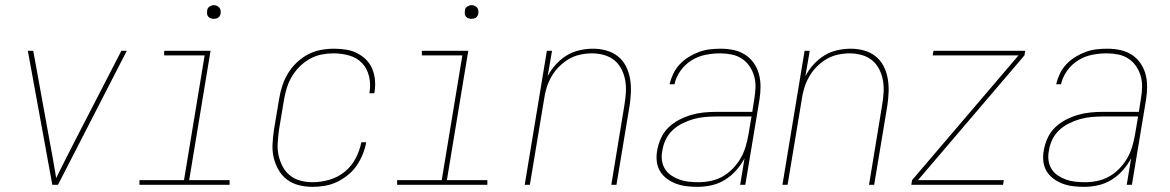

<svg xmlns="http://www.w3.org/2000/svg" viewBox="-20 -717 4540 745"><path d="M183 0 88 -520H109L172 -173Q179 -136 185.5 -99.5Q192 -63 198 -26Q216 -63 234.5 -99.5Q253 -136 272 -173L451 -520H472L205 0Z M871 0H521V-18H694L774 -502H617V-520H797L714 -18H871ZM809 -644Q803 -644 797.5 -646Q792 -648 788 -652.5Q784 -657 783.5 -663.5Q783 -670 784 -676Q784 -681 786.5 -685Q789 -689 793 -691.5Q797 -694 801 -695.5Q805 -697 810 -697Q816 -697 821.5 -694.5Q827 -692 831 -687.5Q835 -683 836 -676.5Q837 -670 836 -664Q835 -659 832.5 -655Q830 -651 826.5 -648.5Q823 -646 818.5 -645Q814 -644 809 -644Z M1192 8Q1165 8 1139.5 1.5Q1114 -5 1094 -20Q1074 -35 1061 -57.5Q1048 -80 1042 -105.5Q1036 -131 1037.5 -158.5Q1039 -186 1043 -213L1063 -333Q1067 -358 1075 -383Q1083 -408 1097 -431.5Q1111 -455 1131 -474Q1151 -493 1174.5 -505.5Q1198 -518 1224 -523Q1250 -528 1276 -528Q1299 -528 1322 -524.5Q1345 -521 1365 -511Q1385 -501 1400.5 -485.5Q1416 -470 1424.5 -449.5Q1433 -429 1435 -406Q1437 -383 1433 -359L1432 -355H1413L1414 -359Q1419 -390 1412 -420.5Q1405 -451 1385 -472Q1365 -493 1335.5 -501.5Q1306 -510 1274 -510Q1251 -510 1228 -505.5Q1205 -501 1183 -489Q1161 -477 1143 -459Q1125 -441 1112.5 -420Q1100 -399 1093 -376Q1086 -353 1082 -330L1062 -210Q1059 -186 1057.5 -161.5Q1056 -137 1061 -114Q1066 -91 1077 -70.5Q1088 -50 1105.5 -36Q1123 -22 1146 -16Q1169 -10 1194 -10Q1225 -10 1258 -19.5Q1291 -29 1317.5 -50.5Q1344 -72 1360 -102.5Q1376 -133 1382 -165H1401Q1397 -142 1387.5 -118.5Q1378 -95 1364 -74.5Q1350 -54 1329.5 -37.5Q1309 -21 1286.5 -10.5Q1264 0 1240 4Q1216 8 1192 8Z M1871 0H1521V-18H1694L1774 -502H1617V-520H1797L1714 -18H1871ZM1809 -644Q1803 -644 1797.5 -646Q1792 -648 1788 -652.5Q1784 -657 1783.5 -663.5Q1783 -670 1784 -676Q1784 -681 1786.5 -685Q1789 -689 1793 -691.5Q1797 -694 1801 -695.5Q1805 -697 1810 -697Q1816 -697 1821.5 -694.5Q1827 -692 1831 -687.5Q1835 -683 1836 -676.5Q1837 -670 1836 -664Q1835 -659 1832.5 -655Q1830 -651 1826.5 -648.5Q1823 -646 1818.5 -645Q1814 -644 1809 -644Z M2016 0 2102 -520H2122L2105 -421Q2117 -445 2136.5 -466.5Q2156 -488 2179 -502Q2202 -516 2228.5 -522Q2255 -528 2281 -528Q2308 -528 2333 -521Q2358 -514 2377.5 -498.5Q2397 -483 2408.5 -460.5Q2420 -438 2424.5 -412.5Q2429 -387 2428 -360.5Q2427 -334 2423 -307L2372 0H2352L2403 -310Q2407 -334 2408.5 -358Q2410 -382 2406 -405Q2402 -428 2391.5 -448.5Q2381 -469 2364 -483Q2347 -497 2324 -503.5Q2301 -510 2277 -510Q2255 -510 2231.5 -505Q2208 -500 2187.5 -488Q2167 -476 2149.5 -458.5Q2132 -441 2120 -420Q2108 -399 2101 -376.5Q2094 -354 2091 -331L2036 0Z M2687 8Q2665 8 2644 5.5Q2623 3 2604 -4Q2585 -11 2568.5 -23Q2552 -35 2541.5 -52Q2531 -69 2528.5 -90.5Q2526 -112 2530 -133Q2534 -157 2544.5 -180.5Q2555 -204 2573.5 -222Q2592 -240 2615 -252Q2638 -264 2662 -271Q2686 -278 2710.5 -280.5Q2735 -283 2759 -283H2899L2907 -334Q2911 -357 2911.5 -379.5Q2912 -402 2906 -422.5Q2900 -443 2888 -460.5Q2876 -478 2858.5 -489.5Q2841 -501 2819 -505.5Q2797 -510 2775 -510Q2747 -510 2718.5 -504.5Q2690 -499 2664.5 -483.5Q2639 -468 2621 -443Q2603 -418 2597 -390H2578Q2583 -411 2592.5 -431Q2602 -451 2617.5 -467.5Q2633 -484 2652.5 -496Q2672 -508 2692.5 -515.5Q2713 -523 2734 -525.5Q2755 -528 2776 -528Q2802 -528 2826 -523Q2850 -518 2870 -505.5Q2890 -493 2904 -473.5Q2918 -454 2924.5 -430.5Q2931 -407 2931 -382Q2931 -357 2927 -331L2872 0H2852L2869 -103Q2856 -78 2836.5 -56Q2817 -34 2792.5 -19Q2768 -4 2740.5 2Q2713 8 2687 8ZM2690 -10Q2714 -10 2738 -15Q2762 -20 2783.5 -32Q2805 -44 2823 -62.5Q2841 -81 2853.5 -102.5Q2866 -124 2873 -147.5Q2880 -171 2884 -194L2896 -265H2759Q2737 -265 2715 -263Q2693 -261 2671.5 -255Q2650 -249 2628.5 -238.5Q2607 -228 2590 -212Q2573 -196 2563 -175Q2553 -154 2550 -132Q2546 -113 2548.5 -94.5Q2551 -76 2560.5 -61Q2570 -46 2585 -36Q2600 -26 2617 -20Q2634 -14 2652.5 -12Q2671 -10 2690 -10Z M3016 0 3102 -520H3122L3105 -421Q3117 -445 3136.5 -466.5Q3156 -488 3179 -502Q3202 -516 3228.5 -522Q3255 -528 3281 -528Q3308 -528 3333 -521Q3358 -514 3377.5 -498.5Q3397 -483 3408.5 -460.5Q3420 -438 3424.5 -412.5Q3429 -387 3428 -360.5Q3427 -334 3423 -307L3372 0H3352L3403 -310Q3407 -334 3408.5 -358Q3410 -382 3406 -405Q3402 -428 3391.5 -448.5Q3381 -469 3364 -483Q3347 -497 3324 -503.5Q3301 -510 3277 -510Q3255 -510 3231.5 -505Q3208 -500 3187.5 -488Q3167 -476 3149.5 -458.5Q3132 -441 3120 -420Q3108 -399 3101 -376.5Q3094 -354 3091 -331L3036 0Z M3516 0 3519 -18 3932 -502H3599L3602 -520H3958L3955 -502L3542 -18H3875L3872 0Z M4187 8Q4165 8 4144 5.5Q4123 3 4104 -4Q4085 -11 4068.5 -23Q4052 -35 4041.5 -52Q4031 -69 4028.5 -90.5Q4026 -112 4030 -133Q4034 -157 4044.5 -180.5Q4055 -204 4073.5 -222Q4092 -240 4115 -252Q4138 -264 4162 -271Q4186 -278 4210.5 -280.5Q4235 -283 4259 -283H4399L4407 -334Q4411 -357 4411.5 -379.5Q4412 -402 4406 -422.5Q4400 -443 4388 -460.5Q4376 -478 4358.5 -489.5Q4341 -501 4319 -505.5Q4297 -510 4275 -510Q4247 -510 4218.5 -504.5Q4190 -499 4164.5 -483.5Q4139 -468 4121 -443Q4103 -418 4097 -390H4078Q4083 -411 4092.5 -431Q4102 -451 4117.5 -467.5Q4133 -484 4152.5 -496Q4172 -508 4192.5 -515.5Q4213 -523 4234 -525.5Q4255 -528 4276 -528Q4302 -528 4326 -523Q4350 -518 4370 -505.5Q4390 -493 4404 -473.5Q4418 -454 4424.5 -430.5Q4431 -407 4431 -382Q4431 -357 4427 -331L4372 0H4352L4369 -103Q4356 -78 4336.5 -56Q4317 -34 4292.5 -19Q4268 -4 4240.5 2Q4213 8 4187 8ZM4190 -10Q4214 -10 4238 -15Q4262 -20 4283.5 -32Q4305 -44 4323 -62.5Q4341 -81 4353.5 -102.5Q4366 -124 4373 -147.5Q4380 -171 4384 -194L4396 -265H4259Q4237 -265 4215 -263Q4193 -261 4171.5 -255Q4150 -249 4128.5 -238.5Q4107 -228 4090 -212Q4073 -196 4063 -175Q4053 -154 4050 -132Q4046 -113 4048.5 -94.5Q4051 -76 4060.5 -61Q4070 -46 4085 -36Q4100 -26 4117 -20Q4134 -14 4152.5 -12Q4171 -10 4190 -10Z"/></svg>

Font: Iosevka Thin Oblique
Style: Regular
Weight: 100
Italic angle: -9°
Monospace: yes
Designer: Belleve Invis
Foundry: Belleve Invis
Version: Version 32.5.0; ttfautohint (v1.8.4)